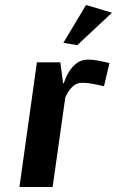

<svg xmlns="http://www.w3.org/2000/svg" viewBox="-20 -750 469 770"><path d="M429 -699 290 -569 234 -578 325 -730ZM397 -404Q397 -404 382.5 -407.5Q368 -411 348 -414.5Q328 -418 310 -418Q289 -418 274.5 -405.5Q260 -393 252 -379Q244 -365 242 -360L191 0H58L128 -500H222L233 -416H236Q236 -416 241 -430.5Q246 -445 257.5 -463.5Q269 -482 287.5 -496.5Q306 -511 334 -511Q351 -511 370.5 -507.5Q390 -504 404.5 -500.5Q419 -497 419 -497Z"/></svg>

Font: Arsenal SC
Style: Bold Italic
Weight: 700
Italic angle: -9.10001°
Designer: Andrij Shevchenko
Foundry: Stairsfor
Version: Version 2.001; ttfautohint (v1.8.4.7-5d5b)